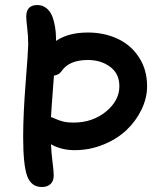

<svg xmlns="http://www.w3.org/2000/svg" viewBox="-20 -730 645 761"><path d="M146 11.2Q103.5 11.2 87.6 -32.5Q71.8 -76.2 71.8 -187Q71.8 -277.8 81.8 -404.1Q91.8 -530.3 91.8 -553.2Q91.8 -586.9 87.9 -619.1Q84 -651.4 84 -664.1Q84 -710 127.9 -710Q146.5 -710 160.4 -700.2Q174.3 -690.4 182.1 -676Q189.9 -661.6 194.6 -641.4Q199.2 -621.1 200.7 -604Q202.1 -586.9 202.1 -567.9Q251 -601.1 328.1 -601.1Q393.1 -601.1 446 -576.4Q499 -551.8 531 -502.7Q563 -453.6 563 -388.2Q563 -341.3 540.8 -295.4Q518.6 -249.5 481 -214.1Q443.4 -178.7 389.2 -156.7Q335 -134.8 275.9 -134.8Q223.1 -134.8 182.1 -158.2Q183.6 -122.6 188.2 -87.9Q192.9 -53.2 192.9 -34.2Q192.9 -12.7 180.4 -0.7Q168 11.2 146 11.2ZM223.1 -446.8Q213.4 -433.1 193.8 -430.2Q182.6 -282.7 182.1 -266.1Q187.5 -264.6 201.4 -258.3Q215.3 -252 231.9 -248Q248.5 -244.1 271 -244.1Q346.7 -244.1 399.9 -287.6Q453.1 -331.1 453.1 -388.2Q453.1 -438 416.7 -465.1Q380.4 -492.2 328.1 -492.2Q252.9 -492.2 223.1 -446.8Z"/></svg>

Font: Shantell Sans Irregular
Style: Regular
Weight: 500
Designer: Stephen Nixon, Anya Danilova, Shantell Martin
Foundry: Arrow Type
Version: Version 1.006;[9816181b4]